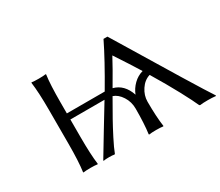

<svg xmlns="http://www.w3.org/2000/svg" viewBox="-116 -928 1379 1201"><g transform="rotate(-30 574.0 -327.5)"><path d="M241.2 -645Q273.4 -645 292 -647.9L293.9 -645Q284.2 -578.6 284.2 -444.8V-369.1H557.1V-368.2Q658.7 -540.5 715.8 -658.2H744.1Q1088.9 -87.9 1147.9 0L1145 2.9Q1119.6 0 1088.9 0Q1049.8 0 1033.2 2.9L1026.9 0Q1011.2 -37.1 963.6 -126Q916 -214.8 853 -318.8Q811.5 -306.2 784.7 -265.6Q757.8 -225.1 757.8 -180.2Q757.8 -69.8 768.1 0L766.1 2.9Q748 0 714.8 0Q682.6 0 664.1 2.9L662.1 0Q671.9 -69.8 671.9 -180.2Q671.9 -229 646.5 -268.6Q621.1 -308.1 585.9 -319.8Q538.1 -236.3 514.9 -195.1Q491.7 -153.8 461.2 -94.2Q430.7 -34.7 418 0L414.1 2.9Q398.9 0 377 0Q347.7 0 335.9 2.9L334 0Q366.2 -54.7 432.6 -163.6Q499 -272.5 530.8 -325.2H284.2V-200.2Q284.2 -71.3 293.9 0L292 2.9Q273.4 0 241.2 0Q208.5 0 189.9 2.9L188 0Q198.2 -71.3 198.2 -200.2V-444.8Q198.2 -569.8 188 -645L189.9 -647.9Q208.5 -645 241.2 -645ZM714.8 -255.9Q729 -293 758.5 -322Q788.1 -351.1 827.1 -361.8Q783.2 -433.1 711.9 -541Q675.3 -471.7 610.8 -362.8Q685.5 -343.3 714.8 -255.9Z"/></g></svg>

Font: Linear Smooth
Style: Regular
Weight: 400
Designer: Philipp H. Poll, Flanker
Foundry: Philipp H. Poll, reworked by Flanker
Version: Version 1.061 | FøM Fix